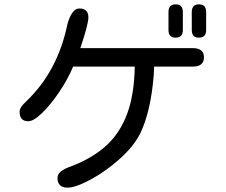

<svg xmlns="http://www.w3.org/2000/svg" viewBox="-20 -804 1040 882"><path d="M917 -541Q917 -498 865 -498H688L686 -455Q672 -292 626 -195Q596 -133 530.5 -74.5Q465 -16 396 21Q327 58 290 58Q244 58 244 13Q244 -19 307 -40Q406 -78 469 -136Q532 -194 564.5 -282.5Q597 -371 599 -498H316Q291 -439 251.5 -380.5Q212 -322 173 -284.5Q134 -247 110 -247Q70 -247 70 -291Q70 -311 101 -339Q245 -476 290 -694Q310 -765 345 -765Q386 -765 386 -724Q386 -693 349 -583H865Q917 -583 917 -541ZM754 -749Q754 -784 787 -784Q820 -784 820 -749V-666Q820 -631 787 -631Q754 -631 754 -666ZM861 -749Q861 -784 894 -784Q927 -784 927 -749V-666Q927 -631 894 -631Q861 -631 861 -666Z"/></svg>

Font: 寒蝉全圆体
Style: Regular
Weight: 400
Designer: Warren2060
      Designed by Motoya company      

      [Varela Round]
      Joe Prince(Latin component); Avraham Cornf
Foundry: ChillType
Version: Version 3.200